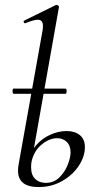

<svg xmlns="http://www.w3.org/2000/svg" viewBox="-20 -745 399 778"><path d="M53 -54Q53 -67 56 -82L152 -619Q154 -627 154 -640Q154 -665 133 -665Q117 -665 83 -651H81Q77 -651 76 -656Q75 -661 79 -662L207 -725H209Q213 -725 216.5 -722Q220 -719 219 -717L108 -91Q106 -82 106 -67Q106 -36 122.5 -20Q139 -4 166 -4Q198 -4 220.5 -26Q243 -48 254.5 -77.5Q266 -107 266 -127Q266 -155 250.5 -170Q235 -185 212 -185Q180 -185 149 -159.5Q118 -134 108 -91L95 -92Q102 -128 126 -156Q150 -184 183.5 -199Q217 -214 250 -214Q283 -214 303.5 -197.5Q324 -181 324 -149Q324 -111 299.5 -73.5Q275 -36 232 -11.5Q189 13 137 13Q95 13 74 -3.5Q53 -20 53 -54ZM31 -376Q31 -386 35 -386H245Q250 -386 250 -376Q250 -365 245 -365H35Q31 -365 31 -376Z"/></svg>

Font: Cormorant Garamond
Style: Italic
Weight: 400
Italic angle: -10°
Designer: Christian Thalmann (Catharsis Fonts)
Foundry: Catharsis Fonts
Version: Version 4.000